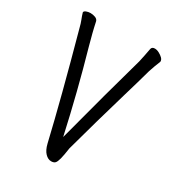

<svg xmlns="http://www.w3.org/2000/svg" viewBox="-176 -814 852 936"><g transform="rotate(30 250.0 -346.5)"><path d="M256 18Q238 18 222 1.5Q206 -15 198 -48Q146 -270 51 -615Q46 -636 39 -653.5Q32 -671 28 -685Q27 -686 27 -688Q27 -695 38 -699.5Q49 -704 62 -704Q76 -704 89 -699Q102 -694 105 -682.5Q108 -671 111 -655Q113 -643 136 -558Q198 -341 248 -114Q326 -411 385 -619Q393 -654 401 -698Q404 -711 420 -711Q432 -711 445 -704Q458 -697 466.5 -688.5Q475 -680 475 -670Q475 -667 474 -666Q461 -635 450 -601Q430 -528 404 -441Q351 -261 302 -81Q296 -39 290.5 -18Q285 3 278 10.5Q271 18 256 18Z"/></g></svg>

Font: LXGW WenKai Mono TC
Style: Regular
Weight: 400
Designer: LXGW / Fontworks Inc.
Foundry: LXGW / Fontworks Inc.
Version: Version 1.330